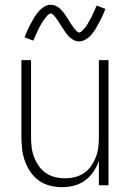

<svg xmlns="http://www.w3.org/2000/svg" viewBox="-20 -770 540 798"><path d="M237 8Q212 8 187 1.5Q162 -5 141.5 -19.5Q121 -34 106.5 -55.5Q92 -77 83.5 -100.5Q75 -124 72 -149.5Q69 -175 69 -200V-520H109V-200Q109 -179 111.5 -158Q114 -137 121.5 -117.5Q129 -98 141 -80.5Q153 -63 170.5 -51Q188 -39 208.5 -34Q229 -29 250 -29Q271 -29 291.5 -34Q312 -39 329.5 -51Q347 -63 359 -80.5Q371 -98 378.5 -117.5Q386 -137 388.5 -158Q391 -179 391 -200V-520H431V0H391V-102Q383 -78 368.5 -56.5Q354 -35 333.5 -20Q313 -5 288 1.5Q263 8 237 8ZM309 -598Q302 -598 295 -600Q288 -602 282 -606Q276 -610 270.5 -614.5Q265 -619 260.5 -624.5Q256 -630 252 -636Q248 -642 244 -648Q240 -654 236 -660Q232 -666 228 -672.5Q224 -679 219.5 -685.5Q215 -692 211.5 -697Q208 -702 202 -708Q196 -714 191 -714Q187 -714 184 -711.5Q181 -709 178 -706.5Q175 -704 171.5 -699Q168 -694 166 -692Q164 -690 162.5 -687.5Q161 -685 159 -682.5Q157 -680 155.5 -677Q154 -674 152 -671Q150 -668 148 -664.5Q146 -661 144 -657Q142 -653 140 -649Q138 -645 136 -640.5Q134 -636 132 -631.5Q130 -627 127.5 -622Q125 -617 123 -612Q121 -607 118 -601L82 -615Q86 -625 89.5 -633.5Q93 -642 96.5 -649.5Q100 -657 104 -664.5Q108 -672 111.5 -678Q115 -684 118 -690Q121 -696 124.5 -701Q128 -706 131.5 -711Q135 -716 140 -722Q145 -728 150.5 -732.5Q156 -737 162.5 -741.5Q169 -746 176 -748Q183 -750 191 -750Q198 -750 205 -748Q212 -746 218 -742.5Q224 -739 229.5 -734Q235 -729 239.5 -723.5Q244 -718 248 -712.5Q252 -707 256 -701Q260 -695 264 -688.5Q268 -682 272 -675.5Q276 -669 280.5 -663Q285 -657 288.5 -652Q292 -647 298 -641Q304 -635 309 -635Q313 -635 316 -637.5Q319 -640 322 -642.5Q325 -645 328.5 -649.5Q332 -654 334 -656Q336 -658 337.5 -660.5Q339 -663 341 -665.5Q343 -668 344.5 -671Q346 -674 348 -677.5Q350 -681 352 -684.5Q354 -688 356 -691.5Q358 -695 360 -699Q362 -703 364 -707.5Q366 -712 368 -716.5Q370 -721 372.5 -726Q375 -731 377 -736.5Q379 -742 382 -747L418 -733Q414 -724 410.5 -715Q407 -706 403.5 -698.5Q400 -691 396 -684Q392 -677 388.5 -670.5Q385 -664 382 -658Q379 -652 375.5 -647Q372 -642 368.5 -637Q365 -632 360 -626Q355 -620 349.5 -615.5Q344 -611 337.5 -607Q331 -603 324 -600.5Q317 -598 309 -598Z"/></svg>

Font: Iosevka Curly Extralight
Style: Regular
Weight: 200
Monospace: yes
Designer: Belleve Invis
Foundry: Belleve Invis
Version: Version 22.1.2; ttfautohint (v1.8.4)